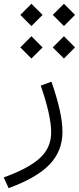

<svg xmlns="http://www.w3.org/2000/svg" viewBox="-107 -723 414 1006"><path d="M169.4 -645 228 -703.1 286.1 -645 228 -586.4ZM-0.5 -645 57.6 -703.1 116.2 -645 57.6 -586.4ZM-0.5 -474.6 57.6 -533.2 116.2 -474.6 57.6 -416.5ZM169.4 -474.6 228 -533.2 286.1 -474.6 228 -416.5ZM106.4 -274.4 162.6 -294.9Q190.4 -215.3 205.3 -149.4Q220.2 -83.5 220.2 -31.7Q220.2 68.4 152.8 138.7Q85.4 209 -62 262.7L-87.4 206.5Q43.9 159.2 102.5 104.7Q161.1 50.3 161.1 -28.8Q161.1 -73.7 146.7 -137.5Q132.3 -201.2 106.4 -274.4Z"/></svg>

Font: Estedad-FD Light
Style: Regular
Weight: 300
Designer: Amin Abedi
Version: Version 7.3